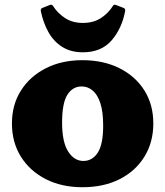

<svg xmlns="http://www.w3.org/2000/svg" viewBox="-20 -768 692 804"><path d="M325 16Q238 16 171.5 -18Q105 -52 67.5 -112Q30 -172 30 -251Q30 -329 67.5 -388.5Q105 -448 171.5 -482Q238 -516 325 -516Q413 -516 480 -482.5Q547 -449 584.5 -389.5Q622 -330 622 -251Q622 -172 584.5 -111.5Q547 -51 480.5 -17.5Q414 16 325 16ZM329 -94Q367 -94 389.5 -129Q412 -164 412 -242Q412 -299 400.5 -335Q389 -371 368.5 -388.5Q348 -406 322 -406Q284 -406 262 -371Q240 -336 240 -255Q240 -173 265.5 -133.5Q291 -94 329 -94ZM327 -549Q276 -549 240 -572Q204 -595 182.5 -634Q161 -673 151 -721Q149 -732 158 -735L188 -747Q197 -751 202 -743Q222 -712 253 -692Q284 -672 327 -672Q371 -672 402 -692Q433 -712 452 -742Q456 -751 466 -747L497 -735Q506 -732 504 -721Q490 -648 447 -598.5Q404 -549 327 -549Z"/></svg>

Font: Hahmlet Black
Style: Regular
Weight: 900
Version: Version 1.002